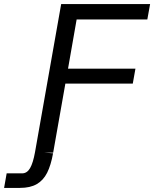

<svg xmlns="http://www.w3.org/2000/svg" viewBox="-118 -745 752 937"><path d="M-85.5 101H-10Q14 101 28.8 75.5Q43.5 50 53 -3L180.5 -725H614.5L601 -650H256L214 -410H543L530 -337H201L141.5 0H97L141 3Q130.5 61.5 112 98.2Q93.5 135 61.5 153.5Q29.5 172 -20.5 172H-98Z"/></svg>

Font: JuliaMono
Style: Italic
Weight: 400
Italic angle: -9°
Monospace: yes
Designer: cormullion
Foundry: corm
Version: Version 0.057; ttfautohint (v1.8.4)